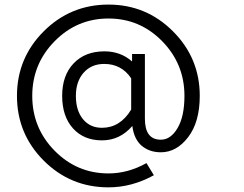

<svg xmlns="http://www.w3.org/2000/svg" viewBox="-20 -724 1059 834"><path d="M847.7 -307.6Q847.7 -194.3 797.4 -128.4Q747.1 -62.5 678.7 -62.5Q629.9 -62.5 596.2 -90.3Q562.5 -118.2 554.7 -176.8Q501 -114.3 422.9 -114.3Q343.8 -114.3 296.9 -166.5Q250 -218.8 250 -307.6Q250 -396.5 299.8 -448.7Q349.6 -501 433.6 -501Q503.9 -501 553.7 -457V-489.3H609.4V-208Q609.4 -117.2 678.7 -117.2Q721.7 -117.2 751.5 -168Q781.2 -218.8 781.2 -307.6Q781.2 -446.3 684.6 -544.9Q587.9 -643.6 451.2 -643.6Q314.5 -643.6 217.3 -544.9Q120.1 -446.3 120.1 -307.6Q120.1 -168 217.3 -69.3Q314.5 29.3 451.2 29.3Q536.1 29.3 616.2 -15.6L648.4 37.1Q552.7 89.8 451.2 89.8Q286.1 89.8 169.9 -26.4Q53.7 -142.6 53.7 -307.6Q53.7 -471.7 169.9 -587.9Q286.1 -704.1 451.2 -704.1Q615.2 -704.1 731.4 -587.9Q847.7 -471.7 847.7 -307.6ZM422.9 -168.9Q502 -168.9 549.8 -248V-383.8Q507.8 -446.3 432.6 -446.3Q377 -446.3 343.3 -408.2Q309.6 -370.1 309.6 -307.6Q309.6 -244.1 340.3 -206.5Q371.1 -168.9 422.9 -168.9Z"/></svg>

Font: Lohit Devanagari
Style: Regular
Weight: 400
Version: 2.95.4